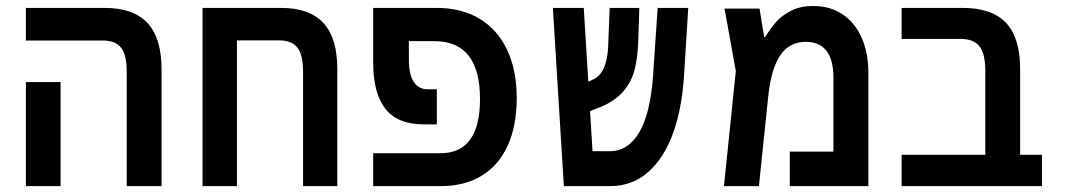

<svg xmlns="http://www.w3.org/2000/svg" viewBox="-20 -636 3640 656"><path d="M332 -497.5H68.5V-609H337.5Q436 -609 484 -557.2Q532 -505.5 532 -399V0H413V-390.5Q413 -448.5 393.8 -473Q374.5 -497.5 332 -497.5ZM68.5 -355.5H187V0H68.5Z M1132.5 -399.5V0H1015.5V-390Q1015.5 -448.5 996.2 -473.2Q977 -498 934.5 -498H789.5V0H672V-609H940Q1037.5 -609 1085 -557.5Q1132.5 -506 1132.5 -399.5Z M1255 -112.5H1485Q1620 -112.5 1620 -298Q1620 -495.5 1463.5 -495.5H1377V-430.5Q1377 -382 1393.5 -356.5Q1410 -331 1441 -331H1472.5V-211H1429.5Q1337.5 -211 1296.2 -264.8Q1255 -318.5 1255 -422.5V-609H1472Q1557 -609 1618.5 -572Q1680 -535 1712.8 -465.5Q1745.5 -396 1745.5 -301Q1745.5 -207 1715 -139.2Q1684.5 -71.5 1626 -35.8Q1567.5 0 1485 0H1255Z M1869 -609H1974.5L1990 -357L2004 -363.5Q2054.5 -383.5 2058 -480.5L2063 -609H2164.5L2160.5 -492Q2158.5 -436 2147.5 -395Q2136.5 -354 2108 -321.8Q2079.5 -289.5 2028.5 -269L1996 -256.5L2004.5 -119.5H2063.5Q2126.5 -119.5 2164.5 -184.5Q2202.5 -249.5 2211.5 -380.5L2227 -609H2331.5L2317 -376.5Q2310 -265 2279.5 -180.5Q2249 -96 2194.5 -48Q2140 0 2063 0H1906.5Z M2947 -385.5V0H2678.5V-118H2827.5V-371Q2827.5 -431 2804 -462Q2780.5 -493 2733.5 -493Q2677 -493 2646 -447.2Q2615 -401.5 2605 -309L2573 0H2453.5L2494 -393.5L2455.5 -606.5H2575L2591 -509H2594Q2613 -539.5 2632 -561.2Q2651 -583 2682.8 -599.2Q2714.5 -615.5 2758.5 -615.5Q2816 -615.5 2858.5 -587.2Q2901 -559 2924 -507Q2947 -455 2947 -385.5Z M3262.5 -503H3060.5V-609H3268Q3369.5 -609 3417.5 -557.8Q3465.5 -506.5 3465.5 -399.5V-107H3540V0H3060.5V-107H3346.5V-393.5Q3346.5 -452.5 3326.5 -477.8Q3306.5 -503 3262.5 -503Z"/></svg>

Font: JuliaMono SemiBold
Style: Regular
Weight: 600
Monospace: yes
Designer: cormullion
Foundry: corm
Version: Version 0.055; ttfautohint (v1.8.4)